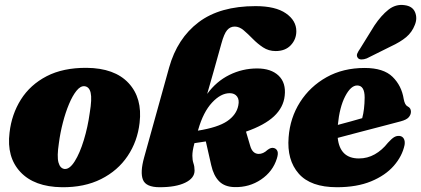

<svg xmlns="http://www.w3.org/2000/svg" viewBox="-20 -752 1720 784"><path d="M333.5 -475Q448 -474 505 -412.8Q562 -351.5 550 -250.5Q541.5 -175 501.2 -115Q461 -55 392.8 -20.8Q324.5 13.5 232.5 12.5Q120 11 63.2 -49.8Q6.5 -110.5 19 -210.5Q27.5 -285.5 65.5 -345.8Q103.5 -406 170.5 -440.8Q237.5 -475.5 333.5 -475ZM244 -62Q264.5 -60.5 285.2 -93.5Q306 -126.5 322.2 -179.8Q338.5 -233 346.5 -291.5Q356 -348.5 350.2 -373.2Q344.5 -398 325 -400Q308.5 -401.5 292.2 -381.2Q276 -361 261.8 -327Q247.5 -293 236.8 -251.5Q226 -210 220.5 -168Q212 -113 218.8 -88.5Q225.5 -64 244 -62Z M774.5 -55.5Q774.5 -24.5 736.2 -6Q698 12.5 632 12.5Q576 12.5 563.8 -17.8Q551.5 -48 568.5 -109L670.5 -476Q704 -595.5 791 -661.2Q878 -727 1023.5 -727Q1105 -727 1147.5 -697.5Q1190 -668 1190 -624.5Q1190 -591.5 1167.5 -567.5Q1145 -543.5 1105.5 -543.5Q1077 -543.5 1054.2 -558.5Q1031.5 -573.5 1012 -593.5Q992.5 -613.5 974.8 -628.5Q957 -643.5 938.5 -643.5Q920 -643.5 907.5 -629Q895 -614.5 884 -574Q867 -512 852.2 -460.2Q837.5 -408.5 826 -368.5Q863 -419.5 916.5 -446Q970 -472.5 1030 -472.5Q1087 -472.5 1117.8 -443Q1148.5 -413.5 1142.5 -361Q1137.5 -313.5 1099 -277.2Q1060.5 -241 984.5 -214.5L1001.5 -157Q1010.5 -124.5 1035.5 -123.5Q1054.5 -123 1072.5 -140Q1087 -151 1098.5 -147.5Q1108.5 -145 1112.8 -135Q1117 -125 1110.5 -104.5Q1094 -51.5 1046 -19Q998 13.5 937.5 12Q897 11 874.5 -12Q852 -35 842.5 -77.5L820.5 -174.5Q798 -171 774 -167.5Q769 -148.5 767.2 -137Q765.5 -125.5 765.5 -116Q765.5 -98 770 -85Q774.5 -72 774.5 -55.5ZM789.5 -223 788 -218.5Q869.5 -231.5 907.5 -257.2Q945.5 -283 953 -321Q958 -344.5 948 -358Q938 -371.5 918 -371.5Q881.5 -371.5 845.8 -333Q810 -294.5 789.5 -223Z M1632 -160Q1622.5 -114.5 1588 -75Q1553.5 -35.5 1495.2 -11.5Q1437 12.5 1356 12.5Q1248.5 12.5 1199.8 -43Q1151 -98.5 1158.5 -191.5Q1164.5 -271 1205.2 -335Q1246 -399 1313.5 -436.8Q1381 -474.5 1469 -474.5Q1546 -474.5 1583 -438.2Q1620 -402 1628.5 -347.5Q1633 -323 1644.5 -317.5Q1658 -311 1658 -296Q1658 -284 1649.2 -273.5Q1640.5 -263 1616 -256.5Q1590 -249.5 1545.8 -238Q1501.5 -226.5 1451.8 -213.5Q1402 -200.5 1359 -189Q1368 -105 1445.5 -105Q1480.5 -105 1510.2 -121.8Q1540 -138.5 1564 -169Q1579 -185.5 1589.2 -191.8Q1599.5 -198 1611.5 -197Q1623.5 -195.5 1629 -185.5Q1634.5 -175.5 1632 -160ZM1438.5 -403Q1412.5 -403 1389.5 -358.8Q1366.5 -314.5 1359.5 -242Q1386 -249 1412.2 -256.2Q1438.5 -263.5 1459 -269.5Q1468.5 -304 1469 -353.5Q1469 -403 1438.5 -403ZM1509 -648Q1536.5 -689 1566.2 -712.5Q1596 -736 1631.5 -731Q1664.5 -727 1674.8 -702.2Q1685 -677.5 1674 -650.5Q1662.5 -620.5 1638.8 -600.5Q1615 -580.5 1575 -562L1477.5 -513.5Q1466 -509 1455.5 -509.2Q1445 -509.5 1440.5 -516.5Q1435 -524.5 1439 -533.8Q1443 -543 1450.5 -553.5Z"/></svg>

Font: Fraunces 72pt Soft Black
Style: Italic
Weight: 900
Italic angle: -16°
Version: Version 1.000;[b76b70a41]